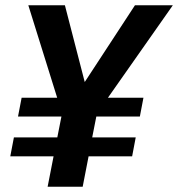

<svg xmlns="http://www.w3.org/2000/svg" viewBox="-20 -708 675 728"><path d="M389.2 -337.4H523.9L510.3 -266.1H345.2L329.6 -187H494.6L481 -115.2H315.9L293.5 0H160.6L183.1 -115.2H19L32.7 -187H197.3L212.9 -266.1H48.3L62 -337.4H196.8L87.4 -688H226.1L301.3 -397L491.7 -688H635.3Z"/></svg>

Font: Liberation Sans
Style: Bold Italic
Weight: 700
Italic angle: -12°
Designer: Steve Matteson
Foundry: Ascender Corporation
Version: Version 2.1.5